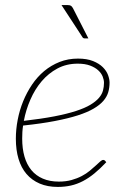

<svg xmlns="http://www.w3.org/2000/svg" viewBox="-20 -731 504 757"><path d="M42.5 0ZM412 -405.5Q412 -385.5 406.8 -367.5Q401.5 -349.5 387.5 -333.2Q373.5 -317 349.2 -302.8Q325 -288.5 287 -276.2Q249 -264 195.8 -253.8Q142.5 -243.5 71 -236Q69 -223 68.2 -210.2Q67.5 -197.5 67.5 -184.5Q67.5 -145 76.5 -113.8Q85.5 -82.5 103.5 -60.5Q121.5 -38.5 148.8 -26.8Q176 -15 212 -15Q239.5 -15 262 -21.2Q284.5 -27.5 302.5 -37Q320.5 -46.5 334 -57.8Q347.5 -69 357.8 -78.5Q368 -88 375 -94.2Q382 -100.5 387 -100.5Q391 -100.5 394 -97.5L399 -91.5Q375 -66 352.5 -47.5Q330 -29 307 -17Q284 -5 259.8 0.5Q235.5 6 208 6Q167.5 6 136.5 -7.2Q105.5 -20.5 84.5 -45Q63.5 -69.5 53 -104.8Q42.5 -140 42.5 -184Q42.5 -221 49.8 -258.8Q57 -296.5 71.2 -331.5Q85.5 -366.5 106.2 -397.2Q127 -428 154.2 -450.8Q181.5 -473.5 215 -486.8Q248.5 -500 287.5 -500Q323 -500 347 -490.2Q371 -480.5 385.5 -466Q400 -451.5 406 -435Q412 -418.5 412 -405.5ZM286.5 -480Q242 -480 206.5 -461Q171 -442 144.2 -410.5Q117.5 -379 99.8 -338.2Q82 -297.5 74 -254.5Q143.5 -262.5 194 -272.2Q244.5 -282 279.8 -293.5Q315 -305 336.5 -318Q358 -331 370 -345Q382 -359 386 -374Q390 -389 390 -404.5Q390 -416 384.8 -429.2Q379.5 -442.5 367.2 -453.8Q355 -465 335.2 -472.5Q315.5 -480 286.5 -480ZM246.5 -711Q255.5 -711 259.8 -708.2Q264 -705.5 268 -698L328.5 -579.5H314.5Q311.5 -579.5 308.8 -580.8Q306 -582 304.5 -585.5L222.5 -711Z"/></svg>

Font: Lato Thin
Style: Italic
Weight: 200
Italic angle: -7°
Designer: Lukasz Dziedzic
Foundry: tyPoland Lukasz Dziedzic
Version: Version 2.007; 2014-02-27